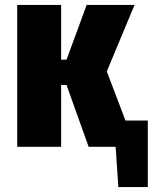

<svg xmlns="http://www.w3.org/2000/svg" viewBox="-20 -598 622 782"><path d="M50 0V-578H229V-355H251L333 -578H528L415 -307L491 -107H582V164H462L451 0H341L251 -252H229V0Z"/></svg>

Font: Oswald Heavy
Style: Regular
Weight: 400
Designer: Vernon Adams
Foundry: Vernon Adams
Version: Version 4.101